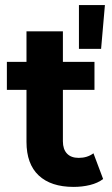

<svg xmlns="http://www.w3.org/2000/svg" viewBox="-20 -727 440 754"><path d="M385 -24Q364 -8 333.5 -0.5Q303 7 269 7Q180 7 132 -38Q84 -83 84 -170V-374H7V-484H84V-604H227V-484H351V-374H227V-172Q227 -141 243 -124Q259 -107 289 -107Q323 -107 347 -125ZM290 -707H392L377 -535H290Z"/></svg>

Font: Montserrat Ace
Style: Bold
Weight: 700
Designer: Julieta Ulanovsky
Foundry: Julieta Ulanovsky
Version: Version 1